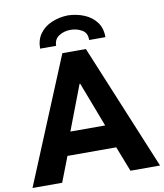

<svg xmlns="http://www.w3.org/2000/svg" viewBox="-102 -1004 926 1083"><g transform="rotate(-10 361.0 -462.0)"><path d="M-4.4 0 293.5 -719.7H428.2L726.1 0H556.6L500.5 -144H221.2L165.5 0ZM358.9 -532.2 261.2 -276.4H460.4L362.8 -532.2ZM360.8 -924.3Q411.1 -922.9 454.1 -905Q497.1 -887.2 522.9 -852.5Q548.8 -817.9 548.3 -766.6H455.1Q456.5 -806.2 427.5 -823.7Q398.4 -841.3 360.8 -841.3Q324.7 -841.3 295.7 -823.2Q266.6 -805.2 266.1 -766.6H174.3Q174.3 -817.9 200 -852.5Q225.6 -887.2 268.1 -905Q310.5 -922.9 360.8 -924.3Z"/></g></svg>

Font: Reddit Sans ExtraBold
Style: Regular
Weight: 800
Designer: Stephen Hutchings
Foundry: Reddit
Version: Version 1.014; ttfautohint (v1.8.4.7-5d5b)